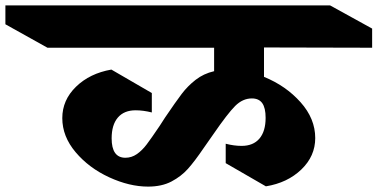

<svg xmlns="http://www.w3.org/2000/svg" viewBox="-165 -806 1400 712"><path d="M814 -521Q895 -488 949.5 -427Q1004 -366 1004 -294Q1004 -227 952.5 -177.5Q901 -128 821 -115L672 -201V-273Q703 -265 731 -265Q774 -265 797 -292Q820 -319 820 -369Q820 -406 807.5 -423.5Q795 -441 769 -441Q735 -441 707 -413Q679 -385 626 -308L612 -288L591 -258Q557 -208 532 -180Q507 -152 471 -133Q435 -114 384 -114Q315 -114 240 -148.5Q165 -183 115.5 -241.5Q66 -300 66 -368Q66 -435 117 -484.5Q168 -534 248 -548L398 -461V-389Q366 -397 338 -397Q295 -397 272 -370Q249 -343 249 -293Q249 -221 300 -221Q323 -221 342.5 -234.5Q362 -248 379 -270.5Q396 -293 427 -339L447 -370Q487 -429 509 -458Q531 -487 560.5 -510Q590 -533 629 -542V-629H11L-145 -716V-786H1059L1215 -700V-629L814 -630Z"/></svg>

Font: Inknut Antiqua ExtraBold
Style: Regular
Weight: 800
Designer: Claus Eggers Sørensen
Foundry: Claus Eggers Sørensen
Version: Version 1.003; ttfautohint (v1.8.2) -l 8 -r 50 -G 200 -x 14 